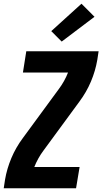

<svg xmlns="http://www.w3.org/2000/svg" viewBox="-20 -1010 549 1030"><path d="M0 0 7 -46Q17 -105 41 -162Q65 -219 103 -270L296 -533Q311 -553 323.5 -575.5Q336 -598 345 -621Q345 -621 345 -621Q345 -621 345 -621H103L121 -735H509L502 -689Q492 -630 468 -573Q444 -516 406 -465L213 -202Q198 -182 185.5 -159.5Q173 -137 164 -114Q164 -114 164 -114Q164 -114 164 -114H407L388 0ZM311 -787 255 -843 417 -990 487 -920Z"/></svg>

Font: Iosevka Curly Heavy Oblique
Style: Regular
Weight: 900
Italic angle: -9°
Monospace: yes
Designer: Belleve Invis
Foundry: Belleve Invis
Version: Version 11.1.0; ttfautohint (v1.8.3)